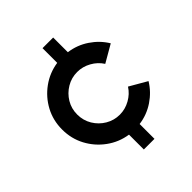

<svg xmlns="http://www.w3.org/2000/svg" viewBox="-196 -819 938 938"><g transform="rotate(-45 273.0 -350.0)"><path d="M253.5 0V-102.5Q193.5 -111.5 145 -146.8Q96.5 -182 68.2 -235Q40 -288 40 -351Q40 -414 68.2 -466.8Q96.5 -519.5 145 -554.5Q193.5 -589.5 253.5 -598.5V-700H327V-598.5Q383.5 -591 430.5 -559.5Q477.5 -528 506 -481L416 -429Q396 -460.5 362.2 -479.2Q328.5 -498 291 -498Q251 -498 217.5 -478Q184 -458 164 -424.8Q144 -391.5 144 -351Q144 -310 164.2 -276.2Q184.5 -242.5 218 -222.8Q251.5 -203 291 -203Q328.5 -203 362.2 -221.8Q396 -240.5 416 -272L506 -220Q477.5 -173 430.5 -141.5Q383.5 -110 327 -102.5V0Z"/></g></svg>

Font: Urbanist SemiBold
Style: Regular
Weight: 600
Designer: Corey Hu
Foundry: Corey Hu
Version: Version 1.321; ttfautohint (v1.8.4.7-5d5b)